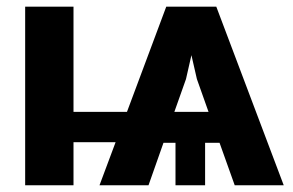

<svg xmlns="http://www.w3.org/2000/svg" viewBox="-20 -550 870 570"><path d="M631.8 -126H588.9V0H501V-126H465.3L420.9 0H275.4L323.2 -127.9H198.2V0H54.7V-530.3H198.2V-217.8H356.9L473.6 -530.3H622.1L822.3 0H676.8ZM599.1 -217.8 564.5 -315.4 548.3 -386.2 532.2 -315.4 497.6 -217.8Z"/></svg>

Font: Pretendard GOV
Style: Bold
Weight: 700
Designer: Base glyphs from Inter by Rasmus Andersson; Hangeul glyphs from Noto Sans CJK(Source Han Sans) by Jang Soo-young and Kan
Foundry: Kil Hyung-jin
Version: Version 1.309